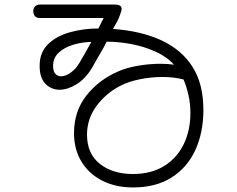

<svg xmlns="http://www.w3.org/2000/svg" viewBox="-20 -710 1040 843"><path d="M565 113Q487 113 428.5 83Q370 53 337.5 -0.5Q305 -54 305 -126Q305 -221 359 -290Q413 -359 498 -396Q536 -413 586.5 -421.5Q637 -430 685 -430Q701 -430 716 -429Q731 -428 744 -426Q711 -462 661.5 -484Q612 -506 556.5 -516.5Q501 -527 448 -527Q438 -505 424 -482Q410 -459 384 -412Q355 -364 316 -340Q277 -316 242 -316Q205 -316 179.5 -342Q154 -368 154 -421Q154 -480 191 -516Q228 -552 287.5 -568.5Q347 -585 412 -585Q414 -590 435 -631H155Q139 -631 132.5 -640.5Q126 -650 126 -661Q126 -673 133.5 -681.5Q141 -690 155 -690H482Q500 -690 507 -685Q514 -680 514 -671Q514 -666 512 -659.5Q510 -653 507 -645Q503 -632 496 -618.5Q489 -605 476 -583Q600 -574 688.5 -533Q777 -492 825 -417Q873 -342 873 -228Q873 -128 837.5 -51Q802 26 733 69.5Q664 113 565 113ZM213 -421Q213 -397 223 -386Q233 -375 248 -375Q268 -375 291 -391.5Q314 -408 330 -436Q348 -466 381 -526Q338 -525 299.5 -513Q261 -501 237 -478Q213 -455 213 -421ZM563 54Q644 54 700.5 19Q757 -16 786.5 -76.5Q816 -137 816 -215Q816 -253 808 -290Q800 -327 786 -361Q744 -372 693 -372Q642 -372 591.5 -361.5Q541 -351 506 -332Q443 -299 402.5 -243Q362 -187 362 -119Q362 -35 418.5 9.5Q475 54 563 54Z"/></svg>

Font: Hachi Maru Pop
Style: Regular
Weight: 400
Designer: Nontynet
Foundry: Nontynet
Version: Version 1.300